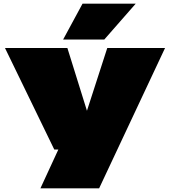

<svg xmlns="http://www.w3.org/2000/svg" viewBox="-20 -810 921 1040"><path d="M199 210 296 0H274L7 -550H345L451 -210L561 -550H874L517 210ZM322 -596 427 -790H715L545 -596Z"/></svg>

Font: Georama ExtraExtended Black
Style: Regular
Weight: 900
Width: 8
Designer: Jean-Baptiste Levee
Foundry: Production Type
Version: Version 1.000